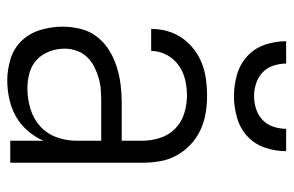

<svg xmlns="http://www.w3.org/2000/svg" viewBox="-156 -624 788 515"><g transform="rotate(90 237.5 -366.0)"><path d="M195 8Q166 8 137 -1Q108 -10 88 -31.5Q68 -53 59.5 -82Q51 -111 51 -140Q51 -165 57 -189Q63 -213 78 -232.5Q93 -252 114 -265Q135 -278 158.5 -285.5Q182 -293 206.5 -296Q231 -299 255 -299H357V-354Q357 -378 349.5 -401.5Q342 -425 325 -442Q308 -459 284 -466.5Q260 -474 236 -474Q214 -474 193 -469Q172 -464 154.5 -451.5Q137 -439 126.5 -419Q116 -399 116 -378H57Q57 -400 63 -421.5Q69 -443 81.5 -461Q94 -479 111.5 -492.5Q129 -506 149.5 -514Q170 -522 192 -525Q214 -528 236 -528Q260 -528 283.5 -524Q307 -520 328.5 -510Q350 -500 367.5 -483.5Q385 -467 396.5 -446Q408 -425 412 -401.5Q416 -378 416 -354V0H357V-89Q347 -66 330 -46.5Q313 -27 291.5 -15Q270 -3 245 2.5Q220 8 195 8ZM217 -46Q244 -46 271 -54Q298 -62 318 -80Q338 -98 347.5 -124Q357 -150 357 -177V-244H255Q239 -244 222.5 -243Q206 -242 190 -237.5Q174 -233 159 -225.5Q144 -218 132.5 -206Q121 -194 115.5 -178Q110 -162 110 -146Q110 -125 117.5 -105Q125 -85 140 -71Q155 -57 175.5 -51.5Q196 -46 217 -46ZM237 -600Q209 -600 180.5 -608Q152 -616 130.5 -635.5Q109 -655 99.5 -683Q90 -711 90 -740H150Q150 -723 155.5 -706Q161 -689 173.5 -677Q186 -665 203 -659.5Q220 -654 237 -654Q255 -654 272 -659.5Q289 -665 301.5 -677Q314 -689 319.5 -706Q325 -723 325 -740H385Q385 -711 375.5 -683Q366 -655 344.5 -635.5Q323 -616 294.5 -608Q266 -600 237 -600Z"/></g></svg>

Font: Iosevka QP Light
Style: Regular
Weight: 300
Designer: Belleve Invis
Foundry: Belleve Invis
Version: Version 20.0.0; ttfautohint (v1.8.4)